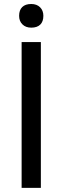

<svg xmlns="http://www.w3.org/2000/svg" viewBox="-20 -916 305 936"><path d="M85.4 0V-710.9H179.2V0ZM73.2 -838.9Q73.2 -866.7 88.4 -881.6Q103.5 -896.5 132.3 -896.5Q159.2 -896.5 175.3 -880.6Q191.4 -864.7 191.4 -838.9Q191.4 -811 176.3 -796.1Q161.1 -781.2 132.3 -781.2Q105.5 -781.2 89.4 -797.1Q73.2 -813 73.2 -838.9Z"/></svg>

Font: RobotoFlex
Style: Regular
Weight: 400
Designer: Berlow after Robertson
Foundry: Google
Version: Version 2.136